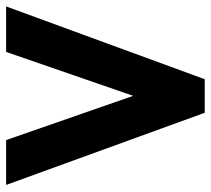

<svg xmlns="http://www.w3.org/2000/svg" viewBox="-50 -622 673 612"><g transform="rotate(-90 286.0 -316.5)"><path d="M286 -228 426 -633H571L339 0H232L2 -633H145Z"/></g></svg>

Font: Tajawal ExtraBold
Style: Regular
Weight: 800
Designer: Boutros Fonts
Foundry: Created by Boutros International 2017
Version: Version 1.700